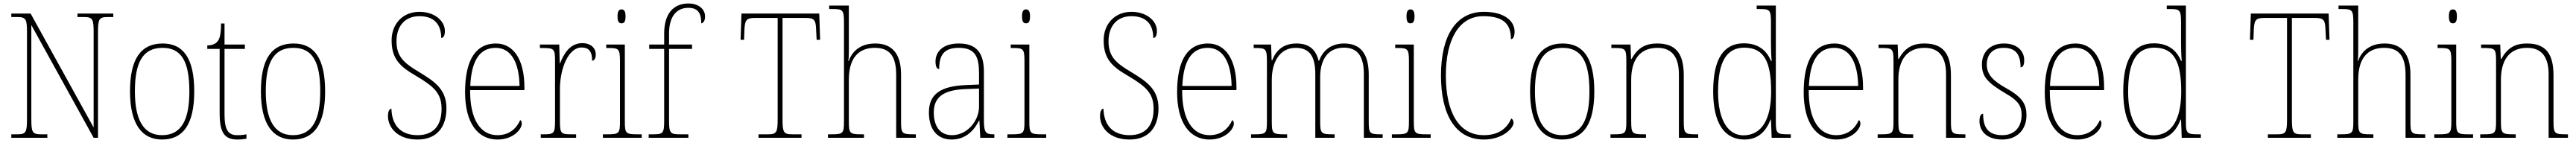

<svg xmlns="http://www.w3.org/2000/svg" viewBox="-20 -792 14800 822"><path d="M45 0H252V-20H216C166 -20 160 -31 160 -108V-648L518 0H543V-606C543 -683 549 -694 599 -694H631V-714H425V-694H462C512 -694 518 -683 518 -606V-59L156 -714H45V-694H79C129 -694 135 -683 135 -606V-108C135 -31 129 -20 79 -20H45Z M911 10C1032 10 1096 -77 1096 -267C1096 -455 1034 -542 915 -542C789 -542 727 -453 727 -267C727 -78 796 10 911 10ZM911 -15C803 -15 755 -106 755 -267C755 -433 800 -517 914 -517C1023 -517 1068 -437 1068 -267C1068 -111 1027 -15 911 -15Z M1344 10C1360 10 1377 9 1396 5V-20C1376 -16 1363 -15 1343 -15C1292 -15 1270 -44 1270 -135V-511H1387V-536H1270V-657H1250C1250 -599 1243 -567 1228 -552C1217 -539 1197 -531 1171 -531V-511H1242V-141C1242 -29 1270 10 1344 10Z M1663 10C1784 10 1848 -77 1848 -267C1848 -455 1786 -542 1667 -542C1541 -542 1479 -453 1479 -267C1479 -78 1548 10 1663 10ZM1663 -15C1555 -15 1507 -106 1507 -267C1507 -433 1552 -517 1666 -517C1775 -517 1820 -437 1820 -267C1820 -111 1779 -15 1663 -15Z M2379 10C2490 10 2545 -62 2545 -170C2545 -285 2467 -329 2383 -381C2301 -430 2258 -467 2258 -555C2258 -637 2302 -699 2390 -699C2470 -699 2515 -656 2515 -574C2528 -574 2536 -587 2536 -614C2536 -671 2478 -724 2390 -724C2291 -724 2230 -651 2230 -561C2230 -454 2277 -410 2370 -356C2475 -294 2517 -255 2517 -166C2517 -73 2473 -15 2379 -15C2281 -15 2231 -74 2229 -167C2215 -167 2209 -146 2209 -125C2209 -61 2262 10 2379 10Z M2838 10C2929 10 2978 -49 2978 -82C2978 -93 2974 -98 2969 -102C2948 -55 2908 -15 2838 -15C2743 -15 2680 -101 2681 -274H2993V-290C2993 -447 2932 -542 2829 -542C2716 -542 2652 -451 2652 -262C2652 -87 2724 10 2838 10ZM2965 -298H2682C2688 -432 2729 -517 2828 -517C2919 -517 2963 -428 2965 -298Z M3087 0H3290V-20H3264C3203 -20 3197 -24 3197 -97V-280C3197 -398 3246 -519 3321 -519C3366 -519 3382 -493 3382 -443C3396 -443 3403 -459 3403 -479C3403 -515 3375 -544 3326 -544C3254 -544 3219 -482 3198 -428H3196L3193 -536H3082V-516H3094C3164 -516 3169 -512 3169 -441V-97C3169 -24 3162 -20 3102 -20H3087Z M3551 -658C3565 -658 3574 -666 3574 -698C3574 -729 3565 -738 3551 -738C3537 -738 3528 -729 3528 -698C3528 -666 3537 -658 3551 -658ZM3444 0H3667V-20H3643C3575 -20 3570 -25 3570 -95V-536H3463V-516H3477C3536 -516 3542 -511 3542 -438V-95C3542 -25 3537 -20 3469 -20H3444Z M3707 0H3935V-20H3887C3831 -20 3824 -26 3824 -100V-511H3956V-536H3824V-600C3824 -688 3860 -747 3935 -747C3995 -747 4009 -710 4009 -658C4019 -658 4031 -671 4031 -697C4031 -739 3994 -772 3936 -772C3848 -772 3796 -712 3796 -600V-536H3710V-511H3796V-100C3796 -26 3790 -20 3733 -20H3707Z M4338 0H4585V-20H4532C4482 -20 4476 -31 4476 -108V-689H4609C4661 -689 4667 -675 4669 -620L4672 -563H4692L4687 -714H4240L4235 -563H4255L4257 -620C4260 -675 4266 -689 4318 -689H4448V-108C4448 -31 4442 -20 4392 -20H4338Z M4737 0H4944V-20H4930C4862 -20 4857 -25 4857 -95V-334C4857 -460 4914 -517 5006 -517C5094 -517 5129 -466 5129 -361V0H5242V-20H5228C5161 -20 5157 -26 5157 -94V-363C5157 -486 5103 -542 5009 -542C4917 -542 4874 -491 4856 -441H4854C4856 -455 4857 -472 4857 -487V-760H4744V-740H4766C4822 -740 4829 -734 4829 -663V-95C4829 -25 4824 -20 4756 -20H4737Z M5447 10C5535 10 5581 -51 5605 -99H5607L5612 0H5693V-20H5688C5640 -20 5633 -33 5633 -107V-379C5633 -486 5592 -542 5489 -542C5389 -542 5355 -487 5355 -440C5355 -410 5362 -395 5376 -395C5376 -475 5403 -517 5489 -517C5584 -517 5605 -464 5605 -371V-306L5530 -303C5384 -297 5317 -251 5317 -146C5317 -40 5372 10 5447 10ZM5450 -15C5375 -15 5345 -74 5345 -145C5345 -226 5390 -275 5528 -280L5605 -283V-178C5605 -100 5539 -15 5450 -15Z M5875 -658C5889 -658 5898 -666 5898 -698C5898 -729 5889 -738 5875 -738C5861 -738 5852 -729 5852 -698C5852 -666 5861 -658 5875 -658ZM5768 0H5991V-20H5967C5899 -20 5894 -25 5894 -95V-536H5787V-516H5801C5860 -516 5866 -511 5866 -438V-95C5866 -25 5861 -20 5793 -20H5768Z M6470 10C6581 10 6636 -62 6636 -170C6636 -285 6558 -329 6474 -381C6392 -430 6349 -467 6349 -555C6349 -637 6393 -699 6481 -699C6561 -699 6606 -656 6606 -574C6619 -574 6627 -587 6627 -614C6627 -671 6569 -724 6481 -724C6382 -724 6321 -651 6321 -561C6321 -454 6368 -410 6461 -356C6566 -294 6608 -255 6608 -166C6608 -73 6564 -15 6470 -15C6372 -15 6322 -74 6320 -167C6306 -167 6300 -146 6300 -125C6300 -61 6353 10 6470 10Z M6929 10C7020 10 7069 -49 7069 -82C7069 -93 7065 -98 7060 -102C7039 -55 6999 -15 6929 -15C6834 -15 6771 -101 6772 -274H7084V-290C7084 -447 7023 -542 6920 -542C6807 -542 6743 -451 6743 -262C6743 -87 6815 10 6929 10ZM7056 -298H6773C6779 -432 6820 -517 6919 -517C7010 -517 7054 -428 7056 -298Z M7168 0H7375V-20H7362C7291 -20 7287 -25 7287 -95V-334C7287 -431 7330 -517 7424 -517C7506 -517 7537 -466 7537 -365V0H7648V-20H7638C7570 -20 7565 -25 7565 -95V-349C7565 -442 7604 -518 7702 -518C7784 -518 7816 -463 7816 -365V0H7924V-20H7917C7849 -20 7844 -24 7844 -93V-362C7844 -480 7799 -542 7703 -542C7627 -542 7580 -501 7559 -443H7556C7542 -500 7508 -542 7429 -542C7363 -542 7314 -511 7290 -446H7286L7283 -536H7183V-516H7194C7254 -516 7259 -510 7259 -438V-95C7259 -25 7255 -20 7186 -20H7168Z M8084 -658C8098 -658 8107 -666 8107 -698C8107 -729 8098 -738 8084 -738C8070 -738 8061 -729 8061 -698C8061 -666 8070 -658 8084 -658ZM7977 0H8200V-20H8176C8108 -20 8103 -25 8103 -95V-536H7996V-516H8010C8069 -516 8075 -511 8075 -438V-95C8075 -25 8070 -20 8002 -20H7977Z M8505 10C8618 10 8676 -59 8676 -85C8676 -97 8672 -106 8663 -111C8640 -58 8595 -15 8505 -15C8358 -15 8287 -153 8287 -358C8287 -561 8360 -699 8502 -699C8623 -699 8661 -650 8661 -567C8674 -567 8682 -583 8682 -611C8682 -668 8628 -724 8506 -724C8345 -724 8259 -586 8259 -358C8259 -133 8342 10 8505 10Z M8955 10C9076 10 9140 -77 9140 -267C9140 -455 9078 -542 8959 -542C8833 -542 8771 -453 8771 -267C8771 -78 8840 10 8955 10ZM8955 -15C8847 -15 8799 -106 8799 -267C8799 -433 8844 -517 8958 -517C9067 -517 9112 -437 9112 -267C9112 -111 9071 -15 8955 -15Z M9233 0H9437V-20H9425C9357 -20 9352 -25 9352 -95V-334C9352 -439 9395 -517 9503 -517C9593 -517 9626 -455 9626 -365V0H9737V-20H9726C9659 -20 9654 -25 9654 -95V-359C9654 -483 9609 -542 9502 -542C9432 -542 9389 -516 9354 -453H9351L9348 -536H9238V-516H9257C9318 -516 9324 -511 9324 -442V-95C9324 -25 9319 -20 9251 -20H9233Z M10003 10C10082 10 10126 -37 10153 -105H10155L10159 0H10269V-20H10255C10189 -20 10183 -25 10183 -91V-760H10073V-740H10090C10149 -740 10155 -736 10155 -660V-543C10155 -513 10156 -477 10159 -442H10155C10129 -505 10079 -543 9999 -543C9884 -543 9823 -455 9823 -267C9823 -78 9891 10 10003 10ZM9999 -14C9911 -13 9851 -97 9851 -264C9851 -436 9899 -518 10002 -518C10119 -518 10156 -431 10156 -265C10156 -109 10104 -16 9999 -14Z M10529 10C10620 10 10669 -49 10669 -82C10669 -93 10665 -98 10660 -102C10639 -55 10599 -15 10529 -15C10434 -15 10371 -101 10372 -274H10684V-290C10684 -447 10623 -542 10520 -542C10407 -542 10343 -451 10343 -262C10343 -87 10415 10 10529 10ZM10656 -298H10373C10379 -432 10420 -517 10519 -517C10610 -517 10654 -428 10656 -298Z M10768 0H10972V-20H10960C10892 -20 10887 -25 10887 -95V-334C10887 -439 10930 -517 11038 -517C11128 -517 11161 -455 11161 -365V0H11272V-20H11261C11194 -20 11189 -25 11189 -95V-359C11189 -483 11144 -542 11037 -542C10967 -542 10924 -516 10889 -453H10886L10883 -536H10773V-516H10792C10853 -516 10859 -511 10859 -442V-95C10859 -25 10854 -20 10786 -20H10768Z M11484 10C11567 10 11623 -45 11623 -129C11623 -189 11603 -231 11510 -283C11435 -325 11395 -361 11395 -421C11395 -475 11425 -517 11492 -517C11555 -517 11589 -486 11589 -405C11604 -405 11610 -420 11610 -447C11610 -495 11573 -542 11494 -542C11415 -542 11367 -493 11367 -422C11367 -351 11400 -316 11503 -255C11581 -211 11595 -178 11595 -131C11595 -63 11556 -15 11484 -15C11401 -15 11374 -61 11374 -138C11360 -138 11353 -124 11353 -94C11353 -50 11383 10 11484 10Z M11914 10C12005 10 12054 -49 12054 -82C12054 -93 12050 -98 12045 -102C12024 -55 11984 -15 11914 -15C11819 -15 11756 -101 11757 -274H12069V-290C12069 -447 12008 -542 11905 -542C11792 -542 11728 -451 11728 -262C11728 -87 11800 10 11914 10ZM12041 -298H11758C11764 -432 11805 -517 11904 -517C11995 -517 12039 -428 12041 -298Z M12359 10C12438 10 12482 -37 12509 -105H12511L12515 0H12625V-20H12611C12545 -20 12539 -25 12539 -91V-760H12429V-740H12446C12505 -740 12511 -736 12511 -660V-543C12511 -513 12512 -477 12515 -442H12511C12485 -505 12435 -543 12355 -543C12240 -543 12179 -455 12179 -267C12179 -78 12247 10 12359 10ZM12355 -14C12267 -13 12207 -97 12207 -264C12207 -436 12255 -518 12358 -518C12475 -518 12512 -431 12512 -265C12512 -109 12460 -16 12355 -14Z M13010 0H13257V-20H13204C13154 -20 13148 -31 13148 -108V-689H13281C13333 -689 13339 -675 13341 -620L13344 -563H13364L13359 -714H12912L12907 -563H12927L12929 -620C12932 -675 12938 -689 12990 -689H13120V-108C13120 -31 13114 -20 13064 -20H13010Z M13409 0H13616V-20H13602C13534 -20 13529 -25 13529 -95V-334C13529 -460 13586 -517 13678 -517C13766 -517 13801 -466 13801 -361V0H13914V-20H13900C13833 -20 13829 -26 13829 -94V-363C13829 -486 13775 -542 13681 -542C13589 -542 13546 -491 13528 -441H13526C13528 -455 13529 -472 13529 -487V-760H13416V-740H13438C13494 -740 13501 -734 13501 -663V-95C13501 -25 13496 -20 13428 -20H13409Z M14073 -658C14087 -658 14096 -666 14096 -698C14096 -729 14087 -738 14073 -738C14059 -738 14050 -729 14050 -698C14050 -666 14059 -658 14073 -658ZM13966 0H14189V-20H14165C14097 -20 14092 -25 14092 -95V-536H13985V-516H13999C14058 -516 14064 -511 14064 -438V-95C14064 -25 14059 -20 13991 -20H13966Z M14230 0H14434V-20H14422C14354 -20 14349 -25 14349 -95V-334C14349 -439 14392 -517 14500 -517C14590 -517 14623 -455 14623 -365V0H14734V-20H14723C14656 -20 14651 -25 14651 -95V-359C14651 -483 14606 -542 14499 -542C14429 -542 14386 -516 14351 -453H14348L14345 -536H14235V-516H14254C14315 -516 14321 -511 14321 -442V-95C14321 -25 14316 -20 14248 -20H14230Z"/></svg>

Font: Noto Serif Thai SemiCondensed Thin
Style: Regular
Weight: 100
Width: 4
Designer: Monotype Design Team
Foundry: Monotype Imaging Inc.
Version: Version 2.002